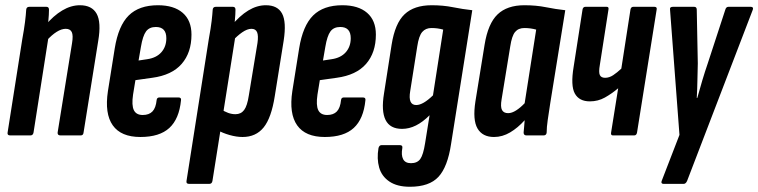

<svg xmlns="http://www.w3.org/2000/svg" viewBox="-20 -517 2895 733"><path d="M211 0Q199 0 200 -11L255 -352Q260 -382 254 -394.5Q248 -407 231 -407Q215 -407 196.5 -395.5Q178 -384 158 -362L153 -420Q184 -457 217.5 -477Q251 -497 285 -497Q331 -497 349 -464.5Q367 -432 355 -361L299 -11Q298 0 288 0ZM19 0Q7 0 9 -11L65 -367Q72 -405 75.5 -433Q79 -461 80 -480Q81 -491 92 -491H157Q167 -491 167 -480Q167 -462 164.5 -436.5Q162 -411 160 -394L165 -375L108 -11Q106 0 96 0Z M516 6Q442 6 410.5 -38.5Q379 -83 392 -169L418 -332Q432 -419 471.5 -458Q511 -497 583 -497Q644 -497 677.5 -468Q711 -439 711 -385Q711 -316 673.5 -273Q636 -230 561 -220L497 -211L488 -156Q482 -115 491 -96.5Q500 -78 525 -78Q549 -78 562 -91.5Q575 -105 578 -135Q579 -145 589 -145H661Q673 -145 671 -134Q664 -63 626.5 -28.5Q589 6 516 6ZM509 -286 542 -291Q577 -296 596 -317.5Q615 -339 615 -371Q615 -414 575 -414Q550 -414 537.5 -397Q525 -380 518 -338Z M906 6Q883 6 856.5 -1.5Q830 -9 809 -21L822 -101Q837 -91 851 -86Q865 -81 879 -81Q900 -81 912 -97Q924 -113 930 -153L963 -353Q967 -381 961.5 -394Q956 -407 940 -407Q924 -407 904.5 -393.5Q885 -380 865 -358L862 -417Q895 -457 928 -477Q961 -497 995 -497Q1040 -497 1057 -465Q1074 -433 1063 -362L1029 -150Q1016 -67 986.5 -30.5Q957 6 906 6ZM702 185Q690 185 692 174L777 -367Q785 -411 788 -437Q791 -463 792 -480Q793 -491 804 -491H869Q879 -491 879 -480Q879 -463 876.5 -438Q874 -413 872 -394L878 -375L791 174Q789 185 779 185Z M1220 6Q1146 6 1114.5 -38.5Q1083 -83 1096 -169L1122 -332Q1136 -419 1175.5 -458Q1215 -497 1287 -497Q1348 -497 1381.5 -468Q1415 -439 1415 -385Q1415 -316 1377.5 -273Q1340 -230 1265 -220L1201 -211L1192 -156Q1186 -115 1195 -96.5Q1204 -78 1229 -78Q1253 -78 1266 -91.5Q1279 -105 1282 -135Q1283 -145 1293 -145H1365Q1377 -145 1375 -134Q1368 -63 1330.5 -28.5Q1293 6 1220 6ZM1213 -286 1246 -291Q1281 -296 1300 -317.5Q1319 -339 1319 -371Q1319 -414 1279 -414Q1254 -414 1241.5 -397Q1229 -380 1222 -338Z M1628 -497Q1672 -497 1709 -489.5Q1746 -482 1783 -478L1702 33Q1689 120 1654 158Q1619 196 1545 196Q1496 196 1466.5 176Q1437 156 1427.5 122.5Q1418 89 1425 48Q1428 37 1437 37H1506Q1518 37 1516 48Q1511 75 1519 90.5Q1527 106 1549 106Q1573 106 1584.5 90Q1596 74 1603 29L1620 -77Q1594 -51 1568 -38Q1542 -25 1515 -25Q1469 -25 1452 -59Q1435 -93 1446 -160L1475 -346Q1488 -428 1524.5 -462.5Q1561 -497 1628 -497ZM1569 -116Q1595 -116 1633 -153L1672 -404Q1661 -407 1650.5 -408.5Q1640 -410 1627 -410Q1605 -410 1592 -395Q1579 -380 1573 -340L1546 -169Q1537 -116 1569 -116Z M1866 6Q1822 6 1803 -26.5Q1784 -59 1795 -130L1830 -346Q1843 -427 1879.5 -462Q1916 -497 1982 -497Q2027 -497 2064 -489.5Q2101 -482 2138 -478L2081 -125Q2075 -86 2071 -58.5Q2067 -31 2067 -11Q2066 0 2055 0H1990Q1979 0 1979 -11Q1980 -21 1981 -33Q1982 -45 1983 -58Q1957 -29 1927.5 -11.5Q1898 6 1866 6ZM1920 -85Q1934 -85 1950.5 -95.5Q1967 -106 1983 -123L2027 -404Q2016 -407 2005 -408.5Q1994 -410 1982 -410Q1959 -410 1946.5 -395Q1934 -380 1928 -340L1895 -138Q1890 -109 1896.5 -97Q1903 -85 1920 -85Z M2320 0Q2311 0 2313 -11L2340 -180Q2315 -159 2289 -144.5Q2263 -130 2232 -130Q2191 -130 2174.5 -160Q2158 -190 2170 -262L2204 -481Q2206 -491 2215 -491H2296Q2305 -491 2303 -481L2270 -269Q2265 -241 2270 -230.5Q2275 -220 2290 -220Q2306 -220 2321 -230Q2336 -240 2352 -255L2387 -481Q2389 -491 2398 -491H2478Q2489 -491 2487 -481L2412 -11Q2410 0 2401 0Z M2513 185Q2508 185 2506 182Q2504 179 2506 174L2574 -2L2538 -480Q2537 -486 2540 -488.5Q2543 -491 2549 -491H2630Q2640 -491 2640 -480L2644 -275Q2643 -243 2642.5 -209.5Q2642 -176 2640 -143H2642Q2651 -176 2661 -209.5Q2671 -243 2682 -275L2749 -480Q2752 -491 2761 -491H2846Q2851 -491 2853.5 -488.5Q2856 -486 2854 -480L2603 174Q2598 185 2590 185Z"/></svg>

Font: Sofia Sans Extra Condensed
Style: Bold Italic
Weight: 700
Italic angle: -9°
Designer: Botio Nikoltchev, Ani Petrova
Foundry: lettersoup
Version: Version 4.101